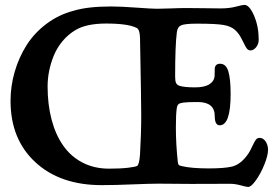

<svg xmlns="http://www.w3.org/2000/svg" viewBox="-20 -737 1123 774"><path d="M427.7 -710.9Q467.8 -710.9 529.5 -706.3Q591.3 -701.7 613.3 -701.7Q631.3 -701.7 668.7 -703.1Q706.1 -704.6 730.5 -704.6Q762.7 -704.6 803.2 -703.9Q843.8 -703.1 869.1 -703.1Q904.3 -703.1 930.9 -710.2Q957.5 -717.3 965.3 -717.3Q985.4 -717.3 1004.2 -673.8Q1022.9 -630.4 1022.9 -576.7Q1022.9 -559.6 1012.5 -546.6Q1002 -533.7 989.3 -533.7Q986.3 -533.7 983.6 -534.7Q981 -535.6 978.5 -537.8Q976.1 -540 974.4 -542.2Q972.7 -544.4 970.2 -548.8Q967.8 -553.2 966.1 -556.6Q964.4 -560.1 961.2 -566.4Q958 -572.8 955.6 -577.1Q943.8 -602.1 927 -616.7Q910.2 -631.3 881.8 -636.2Q853 -641.6 773.9 -641.6Q725.6 -641.6 710.4 -635Q695.3 -628.4 692.9 -606.9Q686 -554.2 686 -428.2Q686 -410.6 689.7 -402.6Q693.4 -394.5 703.6 -391.1Q722.7 -384.8 766.6 -384.8Q805.2 -384.8 825 -397.9Q844.7 -411.1 845.2 -433.1Q845.2 -451.7 845.7 -460.9Q847.7 -480 867.2 -480Q891.1 -480 900.4 -449.7Q909.7 -419.4 909.7 -357.9Q909.7 -231.9 865.7 -231.9Q845.7 -231.9 845.7 -269Q845.7 -325.7 777.3 -325.7Q737.3 -325.7 721.2 -323.7Q705.1 -321.8 699.7 -317.1Q694.3 -312.5 692.4 -299.8Q689 -275.4 689 -223.1Q689 -155.8 696.8 -84Q697.8 -75.7 700.4 -72.5Q703.1 -69.3 712.9 -67.4Q751 -58.1 821.8 -58.1Q883.8 -58.1 915 -65.4Q952.6 -74.7 982.4 -119.6Q989.7 -131.3 997.8 -148.9Q1005.9 -166.5 1011.5 -173.8Q1017.1 -181.2 1026.4 -181.2Q1041 -181.2 1050.8 -166.7Q1060.5 -152.3 1060.5 -132.8Q1060.5 -110.8 1046.1 -74.7Q1031.7 -38.6 1012.2 -11Q992.7 16.6 980.5 16.6Q973.6 16.6 950.7 10.3Q927.7 3.9 906.7 3.9Q875.5 3.9 822.3 4.2Q769 4.4 750 4.4Q728 4.4 683.8 3.9Q639.6 3.4 618.7 3.4Q585 3.4 514.4 6.3Q443.8 9.3 389.6 9.3Q222.2 9.3 122.3 -83.3Q22.5 -175.8 22.5 -330.1Q22.5 -390.1 39.3 -448Q56.2 -505.9 87.4 -555.2Q118.7 -604.5 167.5 -641.1Q216.3 -677.7 275.9 -693.4Q332.5 -710.9 427.7 -710.9ZM407.7 -642.1Q328.6 -642.1 285.2 -616.2Q254.9 -598.6 232.2 -571.3Q209.5 -543.9 196.8 -512.7Q184.1 -481.4 178 -450.4Q171.9 -419.4 171.9 -388.7Q171.9 -315.4 188 -254.6Q204.1 -193.8 234.9 -149.9Q265.6 -106 312.7 -81.5Q359.9 -57.1 419.9 -57.1Q465.8 -57.1 496.8 -60.8Q527.8 -64.5 533.2 -68.4Q541.5 -74.7 544.4 -114.3Q549.3 -194.8 549.3 -274.4Q549.3 -327.6 544.4 -585Q543.5 -617.2 531.7 -624Q497.6 -642.1 407.7 -642.1Z"/></svg>

Font: Cooper* SemiBold
Style: Regular
Weight: 600
Designer: Owen Earl
Foundry: indestructible type*
Version: Version 0.001